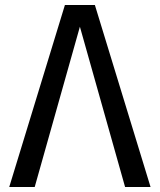

<svg xmlns="http://www.w3.org/2000/svg" viewBox="-20 -749 640 769"><path d="M240 -729H360L583 0H481L300 -642L119 0H17Z"/></svg>

Font: PlemolJP35 Console
Style: Regular
Weight: 400
Version: v2.0.3; ttfautohint (v1.8.4.7-5d5b-dirty) -l 6 -r 45 -G 200 